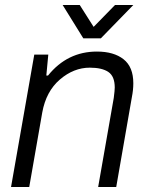

<svg xmlns="http://www.w3.org/2000/svg" viewBox="-20 -743 593 763"><path d="M509.8 -723.1 380.9 -590.8H311L229 -723.1H296.9L352.1 -636.2L437 -723.1ZM23.9 0 116.2 -525.9H171.9L164.1 -442.9H170.9Q247.6 -538.1 365.2 -538.1Q432.1 -538.1 470.9 -507.6Q509.8 -477.1 509.8 -412.1Q509.8 -385.7 503.9 -356L441.9 0H370.1L432.1 -354Q436 -384.3 436 -395Q436 -439.9 410.6 -457Q385.3 -474.1 336.9 -474.1Q272.9 -474.1 218 -427Q163.1 -379.9 147.9 -295.9L96.2 0Z"/></svg>

Font: Archivo Light
Style: Italic
Weight: 300
Italic angle: -10°
Designer: Hector Gatti
Foundry: Omnibus-Type
Version: Version 2.001